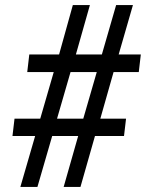

<svg xmlns="http://www.w3.org/2000/svg" viewBox="-20 -734 573 754"><path d="M60 0 118 -200H29L37 -268H138L191 -451H87L95 -520H212L266 -714H333L278 -520H380L436 -714H502L446 -520H533L525 -451H426L374 -268H475L467 -200H353L296 0H230L287 -200H185L127 0ZM204 -268H307L360 -451H257Z"/></svg>

Font: Noto Serif Tamil SemiCondensed
Style: Bold Italic
Weight: 700
Width: 4
Italic angle: -12°
Designer: Indian Type Foundry, Tom Grace, and the Monotype Design Team
Foundry: Monotype Imaging Inc.
Version: Version 2.003; ttfautohint (v1.8.4.7-5d5b)